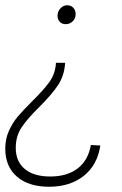

<svg xmlns="http://www.w3.org/2000/svg" viewBox="-35 -548 463 731"><path d="M184 -488Q184 -504 195 -516Q206 -528 221 -528Q235 -528 244 -518.5Q253 -509 253 -494Q253 -478 242 -467Q231 -456 215 -456Q201 -456 192.5 -465Q184 -474 184 -488ZM152 163Q74 163 29.5 124.5Q-15 86 -15 18Q-15 -19 -1 -50Q13 -81 32.5 -104Q52 -127 86 -161Q131 -205 153.5 -236.5Q176 -268 178 -309H213Q210 -260 186 -224Q162 -188 116 -142Q70 -97 47.5 -63.5Q25 -30 25 15Q25 67 59.5 95.5Q94 124 156 124Q221 124 261 93Q301 62 311 4L347 6Q336 80 284 121.5Q232 163 152 163Z"/></svg>

Font: Gontserrat ExtraLight
Style: Italic
Weight: 275
Italic angle: -11.3°
Designer: Julieta Ulanovsky
Foundry: Julieta Ulanovsky
Version: Version 6.001